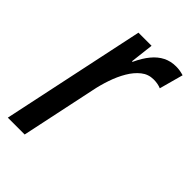

<svg xmlns="http://www.w3.org/2000/svg" viewBox="-174 -612 677 677"><g transform="rotate(45 164.0 -273.5)"><path d="M-1.5 0 112.3 -537.6H177.7L167.5 -450.2H170.4Q185.5 -482.9 203.4 -504.4Q221.2 -525.9 242.7 -536.6Q264.2 -547.4 290.5 -547.4Q300.3 -547.4 309.6 -545.9Q318.8 -544.4 328.6 -541.5L304.2 -452.1Q295.9 -455.6 286.6 -457.3Q277.3 -459 267.1 -459Q240.7 -459 220.5 -442.9Q200.2 -426.8 184.8 -400.6Q169.4 -374.5 158.7 -343Q147.9 -311.5 141.6 -279.8L82.5 0Z"/></g></svg>

Font: Open Sans Condensed Medium
Style: Italic
Weight: 500
Width: 3
Italic angle: -12°
Designer: Monotype Design Team
Foundry: Monotype Imaging Inc.
Version: Version 3.000